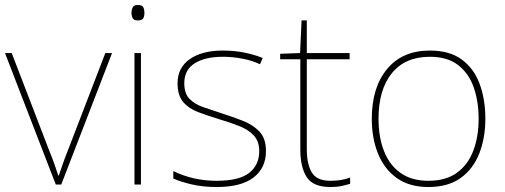

<svg xmlns="http://www.w3.org/2000/svg" viewBox="-20 -741 2029 771"><path d="M204 0 0 -528H27L177 -138Q190 -106 198 -83.5Q206 -61 214 -36H216Q225 -61 232.5 -83.5Q240 -106 253 -138L403 -528H430L226 0Z M533 -721Q551 -721 555.5 -711.5Q560 -702 560 -690Q560 -677 555.5 -668Q551 -659 533 -659Q518 -659 513 -668Q508 -677 508 -690Q508 -702 513 -711.5Q518 -721 533 -721ZM546 -528V0H520V-528Z M1048 -134Q1048 -67 998.5 -28.5Q949 10 850 10Q795 10 750 -0.5Q705 -11 676 -24V-54Q756 -15 850 -15Q941 -15 981 -47Q1021 -79 1021 -134Q1021 -173 999.5 -196.5Q978 -220 941.5 -234.5Q905 -249 861 -262Q815 -276 776.5 -290.5Q738 -305 715.5 -331.5Q693 -358 693 -407Q693 -469 742 -503.5Q791 -538 875 -538Q922 -538 963 -529.5Q1004 -521 1035 -508L1024 -483Q996 -497 955.5 -505Q915 -513 875 -513Q803 -513 761.5 -486.5Q720 -460 720 -407Q720 -366 740.5 -344.5Q761 -323 795.5 -311Q830 -299 870 -286Q914 -272 955 -256Q996 -240 1022 -212.5Q1048 -185 1048 -134Z M1307 -15Q1332 -15 1351 -18.5Q1370 -22 1386 -28V-3Q1370 2 1351.5 6Q1333 10 1307 10Q1237 10 1211.5 -30Q1186 -70 1186 -140V-503H1105V-525L1185 -528L1191 -659H1212V-528H1384V-503H1212V-143Q1212 -82 1232 -48.5Q1252 -15 1307 -15Z M1929 -264Q1929 -187 1904.5 -124.5Q1880 -62 1829.5 -26Q1779 10 1700 10Q1624 10 1573.5 -26Q1523 -62 1498 -124Q1473 -186 1473 -264Q1473 -390 1534.5 -464Q1596 -538 1706 -538Q1786 -538 1835 -501.5Q1884 -465 1906.5 -403Q1929 -341 1929 -264ZM1500 -264Q1500 -191 1522 -134.5Q1544 -78 1588.5 -46.5Q1633 -15 1700 -15Q1770 -15 1814.5 -47Q1859 -79 1880.5 -135.5Q1902 -192 1902 -264Q1902 -333 1882.5 -389.5Q1863 -446 1820 -479.5Q1777 -513 1706 -513Q1607 -513 1553.5 -447Q1500 -381 1500 -264Z"/></svg>

Font: Noto Sans Bengali Thin
Style: Regular
Weight: 100
Designer: Jelle Bosma - Monotype Design Team
Foundry: Monotype Imaging Inc.
Version: Version 2.003; ttfautohint (v1.8.4.7-5d5b)